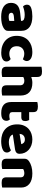

<svg xmlns="http://www.w3.org/2000/svg" viewBox="1214 -1914 717 3184"><g transform="rotate(90 1572.0 -322.5)"><path d="M260 -108Q277 -108 297.5 -111.5Q318 -115 328 -121V-201L256 -195Q228 -193 210 -183Q192 -173 192 -153Q192 -133 207.5 -120.5Q223 -108 260 -108ZM252 -501Q306 -501 350.5 -490Q395 -479 426.5 -456.5Q458 -434 475 -399.5Q492 -365 492 -318V-94Q492 -68 477.5 -51.5Q463 -35 443 -23Q378 16 260 16Q207 16 164.5 6Q122 -4 91.5 -24Q61 -44 44.5 -75Q28 -106 28 -147Q28 -216 69 -253Q110 -290 196 -299L327 -313V-320Q327 -349 301.5 -361.5Q276 -374 228 -374Q190 -374 154 -366Q118 -358 89 -346Q76 -355 67 -373.5Q58 -392 58 -412Q58 -438 70.5 -453.5Q83 -469 109 -480Q138 -491 177.5 -496Q217 -501 252 -501Z M870 -367Q845 -367 822.5 -359Q800 -351 783.5 -335.5Q767 -320 757 -297Q747 -274 747 -243Q747 -181 782.5 -150Q818 -119 869 -119Q899 -119 921 -126Q943 -133 960 -141Q980 -127 990 -110.5Q1000 -94 1000 -71Q1000 -30 961 -7.5Q922 15 853 15Q790 15 739 -3.5Q688 -22 651.5 -55.5Q615 -89 595 -136Q575 -183 575 -240Q575 -306 596.5 -355.5Q618 -405 655 -437Q692 -469 740.5 -485Q789 -501 843 -501Q915 -501 954 -475Q993 -449 993 -408Q993 -389 984 -372.5Q975 -356 963 -344Q946 -352 922 -359.5Q898 -367 870 -367Z M1565 -1Q1555 2 1533.5 5Q1512 8 1489 8Q1467 8 1449.5 5Q1432 2 1420 -7Q1408 -16 1401.5 -31.5Q1395 -47 1395 -72V-294Q1395 -335 1374.5 -351.5Q1354 -368 1324 -368Q1304 -368 1286 -363Q1268 -358 1257 -351V-1Q1247 2 1225.5 5Q1204 8 1181 8Q1159 8 1141.5 5Q1124 2 1112 -7Q1100 -16 1093.5 -31.5Q1087 -47 1087 -72V-652Q1098 -654 1119.5 -657.5Q1141 -661 1163 -661Q1185 -661 1202.5 -658Q1220 -655 1232 -646Q1244 -637 1250.5 -621.5Q1257 -606 1257 -581V-483Q1270 -488 1296.5 -494.5Q1323 -501 1355 -501Q1454 -501 1509.5 -451.5Q1565 -402 1565 -304Z M1840 -167Q1840 -141 1856.5 -130Q1873 -119 1903 -119Q1918 -119 1934 -121.5Q1950 -124 1962 -128Q1971 -117 1977.5 -103.5Q1984 -90 1984 -71Q1984 -33 1955.5 -9Q1927 15 1855 15Q1767 15 1719.5 -25Q1672 -65 1672 -155V-583Q1683 -586 1703.5 -589.5Q1724 -593 1747 -593Q1791 -593 1815.5 -577.5Q1840 -562 1840 -512V-448H1971Q1977 -437 1982.5 -420.5Q1988 -404 1988 -384Q1988 -349 1972.5 -333.5Q1957 -318 1931 -318H1840Z M2321 16Q2262 16 2211.5 -0.5Q2161 -17 2123.5 -50Q2086 -83 2064.5 -133Q2043 -183 2043 -250Q2043 -316 2064.5 -363.5Q2086 -411 2121 -441.5Q2156 -472 2201 -486.5Q2246 -501 2293 -501Q2346 -501 2389.5 -485Q2433 -469 2464.5 -441Q2496 -413 2513.5 -374Q2531 -335 2531 -289Q2531 -255 2512 -237Q2493 -219 2459 -214L2212 -177Q2223 -144 2257 -127.5Q2291 -111 2335 -111Q2376 -111 2412.5 -121.5Q2449 -132 2472 -146Q2488 -136 2499 -118Q2510 -100 2510 -80Q2510 -35 2468 -13Q2436 4 2396 10Q2356 16 2321 16ZM2293 -377Q2269 -377 2251.5 -369Q2234 -361 2223 -348.5Q2212 -336 2206.5 -320.5Q2201 -305 2200 -289L2371 -317Q2368 -337 2349 -357Q2330 -377 2293 -377Z M2921 -308Q2921 -339 2903.5 -353.5Q2886 -368 2856 -368Q2836 -368 2816.5 -363Q2797 -358 2783 -348V-1Q2773 2 2751.5 5Q2730 8 2707 8Q2685 8 2667.5 5Q2650 2 2638 -7Q2626 -16 2619.5 -31.5Q2613 -47 2613 -72V-372Q2613 -399 2624.5 -416Q2636 -433 2656 -447Q2690 -471 2741.5 -486Q2793 -501 2856 -501Q2969 -501 3030 -451.5Q3091 -402 3091 -314V-1Q3081 2 3059.5 5Q3038 8 3015 8Q2993 8 2975.5 5Q2958 2 2946 -7Q2934 -16 2927.5 -31.5Q2921 -47 2921 -72Z"/></g></svg>

Font: Baloo Bhai
Style: Regular
Weight: 400
Designer: Supriya Tembe, Noopur Datye and Ek Type
Foundry: Ek Type
Version: Version 1.443;PS 1.000;hotconv 16.6.51;makeotf.lib2.5.65220;